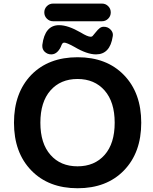

<svg xmlns="http://www.w3.org/2000/svg" viewBox="-20 -1090 838 1052"><path d="M256.8 -241.2Q311.5 -178.7 404.8 -178.7Q498 -178.7 553.2 -241.2Q608.4 -303.7 608.4 -417.5Q608.4 -531.2 553.2 -594.2Q498 -657.2 404.8 -657.2Q311.5 -657.2 256.3 -594.2Q201.2 -531.2 201.2 -417.5Q201.2 -303.7 256.8 -241.2ZM151.4 -679.7Q246.1 -776.4 405.3 -776.4Q564.5 -776.4 659.2 -678.7Q753.9 -581.1 753.9 -417.5Q753.9 -253.9 659.2 -156.2Q564.5 -58.6 405.3 -58.6Q246.1 -58.6 151.4 -156.2Q56.6 -253.9 56.6 -417.5Q56.6 -581.1 151.4 -679.7ZM421.9 -912.1Q460 -888.7 476.6 -888.7Q477.5 -888.7 477.5 -888.7Q483.4 -888.7 487.3 -892.6Q492.2 -897.5 504.4 -913.1Q516.6 -928.7 526.4 -936Q536.1 -943.4 548.8 -943.4Q571.3 -943.4 585.9 -927.7Q598.6 -915 598.6 -898.4Q598.6 -894.5 597.7 -890.6Q583 -792 505.9 -792Q457 -792 387.7 -833Q345.7 -856.4 332 -856.4Q323.2 -856.4 318.4 -845.7Q317.4 -844.7 317.4 -843.8Q309.6 -821.3 294.9 -806.6Q280.3 -792 260.7 -792Q239.3 -792 223.6 -807.6Q211.9 -820.3 211.9 -836.9Q211.9 -840.8 211.9 -843.8Q225.6 -952.1 303.7 -952.1Q352.5 -952.1 421.9 -912.1ZM270.5 -973.6Q251 -973.6 236.8 -987.8Q222.7 -1002 222.7 -1022Q222.7 -1042 236.8 -1056.2Q251 -1070.3 270.5 -1070.3H539.1Q558.6 -1070.3 572.8 -1056.2Q586.9 -1042 586.9 -1022Q586.9 -1002 572.8 -987.8Q558.6 -973.6 539.1 -973.6Z"/></svg>

Font: Gen Jyuu Gothic Bold
Style: Bold
Weight: 700
Designer: [Source Han Sans]
Ryoko NISHIZUKA  (kana & ideographs); Paul D. Hunt (Latin, Greek & Cyrillic); Wenlong ZHANG  (bopomofo
Version: Version 1.002.20150607